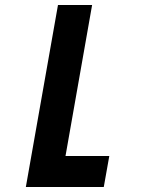

<svg xmlns="http://www.w3.org/2000/svg" viewBox="-20 -745 640 765"><path d="M347 -725 241 -123.5H415.5L393.5 0H83L211 -725Z"/></svg>

Font: JuliaMono BoldItalic
Style: Regular
Weight: 700
Italic angle: -9°
Monospace: yes
Designer: cormullion
Foundry: corm
Version: Version 0.049; ttfautohint (v1.8.4)